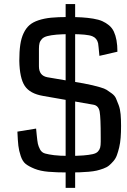

<svg xmlns="http://www.w3.org/2000/svg" viewBox="-20 -821 614 927"><path d="M296.9 85.9V-801.3H342.8V85.9ZM311 11.7Q252.9 11.7 213.6 8.3Q174.3 4.9 146.7 -6.3Q119.1 -17.6 104 -29.5Q88.9 -41.5 80.1 -67.6Q71.3 -93.8 68.6 -117.7Q65.9 -141.6 64 -185.5L154.3 -200.2Q155.8 -189.5 157.2 -169.9Q160.2 -139.6 162.8 -127.2Q165.5 -114.7 173.3 -99.6Q181.2 -84.5 197.8 -79.8Q214.4 -75.2 241.2 -71.8Q268.1 -68.4 313 -68.4Q356 -68.4 382.8 -70.6Q409.7 -72.8 427.2 -76.7Q444.8 -80.6 452.9 -89.4Q460.9 -98.1 463.6 -108.6Q466.3 -119.1 466.3 -137.2Q466.3 -145 466.3 -159.2Q466.3 -252.4 461.2 -281.7Q456.1 -311 431.2 -315.4L188 -357.9Q124.5 -368.7 99.6 -406.2Q74.7 -443.8 73.2 -527.8Q73.2 -572.8 77.9 -604.7Q82.5 -636.7 94 -660.9Q105.5 -685.1 122.3 -699.7Q139.2 -714.4 166.7 -723.4Q194.3 -732.4 227.3 -735.6Q260.3 -738.8 308.1 -738.8Q347.2 -738.8 375.2 -737.1Q403.3 -735.4 429.9 -731Q456.5 -726.6 474.1 -718.8Q491.7 -710.9 506.6 -698.5Q521.5 -686 529.8 -668.2Q538.1 -650.4 542.5 -626.5Q546.9 -602.5 546.9 -571.3L460 -551.3Q455.1 -605 453.6 -612.3Q447.8 -637.2 425.8 -646Q401.4 -656.2 323.7 -656.2Q281.2 -656.2 253.7 -653.8Q226.1 -651.4 208.5 -646.7Q190.9 -642.1 182.4 -632.8Q173.8 -623.5 170.9 -613Q168 -602.5 168 -585.4V-501Q168 -456.1 208 -448.2L382.8 -418.5Q412.6 -412.6 426.5 -409.4Q440.4 -406.2 462.6 -399.9Q484.9 -393.6 494.9 -387.2Q504.9 -380.9 519.5 -370.1Q534.2 -359.4 540 -345.9Q545.9 -332.5 553 -313.5Q560.1 -294.4 562.3 -269.8Q564.5 -245.1 564.5 -213.4Q564.5 -181.6 562.5 -156Q560.5 -130.4 555.4 -109.1Q550.3 -87.9 544.4 -71.8Q538.6 -55.7 527.8 -43.2Q517.1 -30.8 506.6 -22Q496.1 -13.2 479.2 -7.1Q462.4 -1 446.8 2.7Q431.2 6.3 407.7 8.3Q384.3 10.3 363 11Q341.8 11.7 311 11.7Z"/></svg>

Font: Coda
Style: Regular
Weight: 400
Designer: vernon adams
Foundry: vernon adams
Version: Version 2.001; ttfautohint (v0.8) -r 50 -G 200 -x